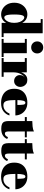

<svg xmlns="http://www.w3.org/2000/svg" viewBox="1330 -2130 810 3510"><g transform="rotate(90 1735.0 -375.0)"><path d="M658 -36V0H398V-83.5Q348 9 242 9Q187.5 9 139 -19.5Q90.5 -48 60.2 -101.5Q30 -155 30 -230Q30 -305 60.2 -358.8Q90.5 -412.5 139 -441.2Q187.5 -470 242 -470Q348 -470 398 -376.5V-714H328V-750H588V-36ZM398 -230Q398 -289.5 381.5 -330.5Q365 -371.5 342 -392.8Q319 -414 300 -414Q283 -414 270.8 -398.5Q258.5 -383 251.8 -343Q245 -303 245 -230Q245 -157 251.8 -117.5Q258.5 -78 270.8 -63Q283 -48 300 -48Q319 -48 342 -69.2Q365 -90.5 381.5 -131.2Q398 -172 398 -230Z M737 -650Q737 -697.5 768.5 -728.8Q800 -760 847 -760Q894.5 -760 925.8 -728.8Q957 -697.5 957 -650Q957 -603 925.8 -571.5Q894.5 -540 847 -540Q800 -540 768.5 -571.5Q737 -603 737 -650ZM692 -36H762V-424H692V-460H952V-36H1022V0H692Z M1041 -36.5H1112V-423.5H1041V-460H1302V-355Q1319.5 -407.5 1353.8 -438.5Q1388 -469.5 1441 -469.5Q1484 -469.5 1512.2 -450.2Q1540.5 -431 1554.8 -401Q1569 -371 1569 -339Q1569 -295 1538.8 -261.5Q1508.5 -228 1461 -228Q1414 -228 1383.2 -258.8Q1352.5 -289.5 1352.5 -330.5Q1352.5 -359 1363.8 -383Q1375 -407 1397 -421.5Q1359.5 -402 1330.8 -346.5Q1302 -291 1302 -206V-36.5H1384V0H1041Z M2091 -143Q2071.5 -78 2015.5 -34Q1959.5 10 1861 10Q1785.5 10 1727.2 -16.8Q1669 -43.5 1636 -96.8Q1603 -150 1603 -230Q1603 -310 1635.2 -363.2Q1667.5 -416.5 1725 -443.2Q1782.5 -470 1858 -470Q1932.5 -470 1984.2 -438Q2036 -406 2063 -355.8Q2090 -305.5 2090 -251H1809V-250Q1809 -142 1826.5 -87Q1844 -32 1903 -32Q1958 -32 1997.2 -63.5Q2036.5 -95 2055 -143ZM1858 -434Q1832 -434 1821.5 -395.2Q1811 -356.5 1809.5 -288H1899Q1898.5 -354 1893 -394Q1887.5 -434 1858 -434Z M2521 -102Q2503 -54 2456.5 -23.5Q2410 7 2334 7Q2278 7 2247.5 -7.2Q2217 -21.5 2205 -50Q2193 -78.5 2193 -121V-424H2120V-460H2193V-560Q2238 -560 2291.8 -565.8Q2345.5 -571.5 2383 -590V-460H2490V-424H2383V-132Q2383 -94.5 2391.5 -76.8Q2400 -59 2421 -59Q2440.5 -59 2457.8 -73Q2475 -87 2487 -116Z M2925 -102Q2907 -54 2860.5 -23.5Q2814 7 2738 7Q2682 7 2651.5 -7.2Q2621 -21.5 2609 -50Q2597 -78.5 2597 -121V-424H2524V-460H2597V-560Q2642 -560 2695.8 -565.8Q2749.5 -571.5 2787 -590V-460H2894V-424H2787V-132Q2787 -94.5 2795.5 -76.8Q2804 -59 2825 -59Q2844.5 -59 2861.8 -73Q2879 -87 2891 -116Z M3441 -143Q3421.5 -78 3365.5 -34Q3309.5 10 3211 10Q3135.5 10 3077.2 -16.8Q3019 -43.5 2986 -96.8Q2953 -150 2953 -230Q2953 -310 2985.2 -363.2Q3017.5 -416.5 3075 -443.2Q3132.5 -470 3208 -470Q3282.5 -470 3334.2 -438Q3386 -406 3413 -355.8Q3440 -305.5 3440 -251H3159V-250Q3159 -142 3176.5 -87Q3194 -32 3253 -32Q3308 -32 3347.2 -63.5Q3386.5 -95 3405 -143ZM3208 -434Q3182 -434 3171.5 -395.2Q3161 -356.5 3159.5 -288H3249Q3248.5 -354 3243 -394Q3237.5 -434 3208 -434Z"/></g></svg>

Font: Bodoni* 06pt Fatface
Style: Regular
Weight: 900
Version: Version 2.3